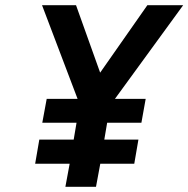

<svg xmlns="http://www.w3.org/2000/svg" viewBox="-20 -720 726 740"><path d="M232 0 248.5 -89H115.5L131.5 -182H264L275 -247H143L160 -339H279L142 -700H273L366 -440L548 -700H686L423 -339H541.5L525 -247H393L382 -182H513.5L497.5 -89H366.5L350 0Z"/></svg>

Font: Overpass
Style: Bold Italic
Weight: 700
Italic angle: -10°
Designer: Delve Withrington, Dave Bailey, Thomas Jockin
Foundry: Delve Fonts LLC
Version: Version 4.000; ttfautohint (v1.8.3)